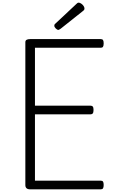

<svg xmlns="http://www.w3.org/2000/svg" viewBox="-20 -1419 852 1439"><path d="M206 0Q188 0 179 -8Q170 -16 170 -32V-1103Q170 -1115 179 -1120.5Q188 -1126 206 -1126H735Q747 -1126 752 -1119Q757 -1112 757 -1094Q757 -1076 752 -1068.5Q747 -1061 735 -1061H242V-627H658Q670 -627 675.5 -620Q681 -613 681 -595Q681 -577 675.5 -569.5Q670 -562 658 -562H242V-65H735Q747 -65 752 -58Q757 -51 757 -33Q757 -15 752 -7.5Q747 0 735 0ZM418 -1195Q408 -1195 397.5 -1206Q387 -1217 387 -1226Q387 -1229 388 -1233Q389 -1237 394 -1241L552 -1389Q557 -1394 560.5 -1396.5Q564 -1399 570 -1399Q578 -1399 588.5 -1392Q599 -1385 606 -1375Q613 -1365 613 -1356Q613 -1350 611 -1346Q609 -1342 601 -1336L435 -1204Q429 -1201 425 -1198Q421 -1195 418 -1195Z"/></svg>

Font: Playwrite BR Light
Style: Regular
Weight: 300
Version: Version 1.003